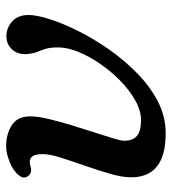

<svg xmlns="http://www.w3.org/2000/svg" viewBox="14 -580 577 646"><g transform="rotate(-90 303.0 -256.5)"><path d="M178 12Q30 12 30 -104Q30 -135 42 -176Q54 -217 69 -260Q84 -303 96 -340.5Q108 -378 108 -402Q108 -431 97 -440Q86 -449 67 -443Q46 -436 34.5 -450.5Q23 -465 36 -481Q51 -501 81.5 -513Q112 -525 133 -525Q175 -525 205 -506Q235 -487 235 -444Q235 -419 226.5 -383Q218 -347 206 -307.5Q194 -268 182 -231Q170 -194 161.5 -166.5Q153 -139 153 -128Q153 -98 169.5 -84.5Q186 -71 222 -71Q254 -71 288 -90Q322 -109 353.5 -139.5Q385 -170 411 -207.5Q437 -245 452 -282Q467 -319 467 -350Q467 -377 462 -392.5Q457 -408 452 -420Q447 -432 445 -450Q441 -482 458.5 -503Q476 -524 505 -524Q532 -524 554 -505Q576 -486 576 -449Q576 -422 562 -378Q548 -334 522 -282Q496 -230 460 -178.5Q424 -127 379.5 -83.5Q335 -40 284.5 -14Q234 12 178 12Z"/></g></svg>

Font: Zen Old Mincho Black
Style: Regular
Weight: 900
Designer: Yoshimichi Ohira
Foundry: Positype
Version: Version 1.001